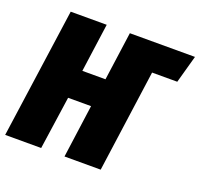

<svg xmlns="http://www.w3.org/2000/svg" viewBox="-123 -831 1007 967"><g transform="rotate(20 381.0 -348.0)"><path d="M763 -696 722 -548H587L511 0H317L356 -284H233L192 0H-1L97 -696H290L254 -436H378L414 -696Z"/></g></svg>

Font: Fira Sans Condensed Black
Style: Italic
Weight: 900
Width: 3
Italic angle: -8°
Designer: Carrois Corporate & Edenspiekermann AG
Foundry: Carrois Corporate GbR & Edenspiekermann AG
Version: Version 4.203